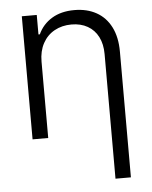

<svg xmlns="http://www.w3.org/2000/svg" viewBox="-53 -581 654 824"><g transform="rotate(-5 274.5 -169.0)"><path d="M138.7 0H71.3V-530.3H135.7V-446.3H141.6Q161.1 -488.8 200.9 -512.9Q240.7 -537.1 297.9 -537.1Q352.1 -537.1 392.6 -514.6Q433.1 -492.2 455.3 -448.5Q477.5 -404.8 477.5 -342.8V199.2H411.1V-337.9Q411.1 -380.4 395.3 -411.6Q379.4 -442.9 349.9 -459.7Q320.3 -476.6 280.3 -476.6Q239.3 -476.6 207 -458.7Q174.8 -440.9 156.7 -407.5Q138.7 -374 138.7 -329.1Z"/></g></svg>

Font: Pretendard Light
Style: Regular
Weight: 300
Designer: Base glyphs from Inter by Rasmus Andersson; Hangeul glyphs from Noto Sans CJK(Source Han Sans) by Jang Soo-young and Kan
Foundry: Kil Hyung-jin
Version: Version 1.309